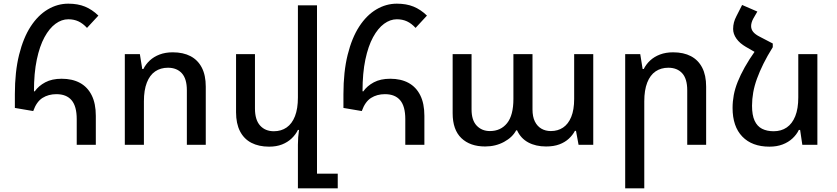

<svg xmlns="http://www.w3.org/2000/svg" viewBox="-20 -789 4560 1046"><path d="M398 0V-140Q398 -210 370 -243Q342 -276 287 -276Q244 -276 211.5 -255.5Q179 -235 161 -184L61 -201V-276Q61 -398 84 -490.5Q107 -583 147 -644.5Q187 -706 240 -737.5Q293 -769 352 -769Q404 -769 443 -753Q482 -737 516 -704L454 -637Q432 -661 407.5 -672.5Q383 -684 352 -684Q316 -684 282.5 -659.5Q249 -635 222.5 -586.5Q196 -538 180.5 -464.5Q165 -391 165 -292L169 -291Q190 -321 226.5 -340.5Q263 -360 316 -360Q374 -360 415.5 -337.5Q457 -315 479.5 -270Q502 -225 502 -158V0Z M660 0V-494H742L755 -413H761Q774 -439 796 -459.5Q818 -480 849.5 -492Q881 -504 921 -504Q978 -504 1018 -483Q1058 -462 1079.5 -420.5Q1101 -379 1101 -317V0H998V-297Q998 -360 970.5 -390Q943 -420 895 -420Q855 -420 825.5 -400Q796 -380 780 -339Q764 -298 764 -237V0Z M1707 157H1820V237H1603V-1Q1603 -22 1604.5 -41.5Q1606 -61 1609 -81H1603Q1591 -56 1569 -35Q1547 -14 1516.5 -2Q1486 10 1446 10Q1390 10 1349.5 -11Q1309 -32 1287.5 -74Q1266 -116 1266 -177V-494H1369V-198Q1369 -136 1397 -105Q1425 -74 1472 -74Q1512 -74 1541.5 -94.5Q1571 -115 1587 -156Q1603 -197 1603 -258V-760H1707Z M2188 0V-140Q2188 -210 2160 -243Q2132 -276 2077 -276Q2034 -276 2001.5 -255.5Q1969 -235 1951 -184L1851 -201V-276Q1851 -398 1874 -490.5Q1897 -583 1937 -644.5Q1977 -706 2030 -737.5Q2083 -769 2142 -769Q2194 -769 2233 -753Q2272 -737 2306 -704L2244 -637Q2222 -661 2197.5 -672.5Q2173 -684 2142 -684Q2106 -684 2072.5 -659.5Q2039 -635 2012.5 -586.5Q1986 -538 1970.5 -464.5Q1955 -391 1955 -292L1959 -291Q1980 -321 2016.5 -340.5Q2053 -360 2106 -360Q2164 -360 2205.5 -337.5Q2247 -315 2269.5 -270Q2292 -225 2292 -158V0Z M2623 9Q2541 9 2493.5 -36.5Q2446 -82 2446 -172V-494H2549V-193Q2549 -134 2577 -104.5Q2605 -75 2649 -75Q2708 -75 2742.5 -118Q2777 -161 2777 -250V-494H2881V-193Q2881 -153 2894 -127Q2907 -101 2929.5 -88Q2952 -75 2981 -75Q3019 -75 3047.5 -94Q3076 -113 3092 -152Q3108 -191 3108 -250V-494H3212V0H3132L3118 -76H3112Q3100 -53 3079 -33.5Q3058 -14 3027.5 -2.5Q2997 9 2955 9Q2899 9 2858 -13Q2817 -35 2797 -79H2792Q2772 -41 2726 -16Q2680 9 2623 9Z M3386 237V-494H3468L3481 -413H3487Q3500 -439 3522 -459.5Q3544 -480 3575.5 -492Q3607 -504 3647 -504Q3704 -504 3744 -483Q3784 -462 3805.5 -420.5Q3827 -379 3827 -317V0H3724V-297Q3724 -360 3696.5 -390Q3669 -420 3621 -420Q3581 -420 3551.5 -400Q3522 -380 3506 -339Q3490 -298 3490 -237V237Z M4095 -513 4190 -552V-532Q4160 -484 4139 -441.5Q4118 -399 4104 -360.5Q4090 -322 4083.5 -285.5Q4077 -249 4077 -213Q4077 -162 4091 -131.5Q4105 -101 4131.5 -87.5Q4158 -74 4195 -74Q4236 -74 4266 -94.5Q4296 -115 4312.5 -156Q4329 -197 4329 -258V-494H4433V0H4351L4339 -81H4332Q4320 -56 4297.5 -35Q4275 -14 4243.5 -2Q4212 10 4172 10Q4077 10 4024 -45Q3971 -100 3971 -201Q3971 -236 3977.5 -271Q3984 -306 3999 -343.5Q4014 -381 4037.5 -423Q4061 -465 4095 -513ZM4190 -552 4095 -504 4043 -534Q4010 -553 3992 -578.5Q3974 -604 3974 -631Q3974 -650 3978.5 -667Q3983 -684 3992 -701L4023 -762L4106 -726L4084 -688Q4078 -677 4075 -666.5Q4072 -656 4072 -647Q4072 -629 4083.5 -615Q4095 -601 4119 -589Z"/></svg>

Font: Noto Sans Armenian Medium
Style: Regular
Weight: 500
Designer: Monotype Design Team
Foundry: Monotype Imaging Inc.
Version: Version 2.007